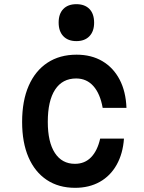

<svg xmlns="http://www.w3.org/2000/svg" viewBox="-20 -883 690 920"><path d="M340 17Q261 17 204 -21Q147 -59 116.5 -129.5Q86 -200 86 -299Q86 -400 117.5 -472Q149 -544 207.5 -582.5Q266 -621 347 -621Q418 -621 470.5 -590Q523 -559 553 -502Q583 -445 586 -366H472Q460 -434 427.5 -470.5Q395 -507 345 -507Q279 -507 244 -453.5Q209 -400 209 -299Q209 -202 243 -150Q277 -98 339 -98Q386 -98 416.5 -129.5Q447 -161 460 -219H574Q569 -147 539 -93.5Q509 -40 458 -11.5Q407 17 340 17ZM346 -686Q306 -686 283.5 -709.5Q261 -733 261 -775Q261 -817 283.5 -840Q306 -863 346 -863Q386 -863 408.5 -840Q431 -817 431 -774Q431 -733 408.5 -709.5Q386 -686 346 -686Z"/></svg>

Font: Martian Mono SemiCondensed Medium
Style: Regular
Weight: 500
Width: 4
Designer: Roman Shamin
Foundry: Evil Martians
Version: Version 1.000